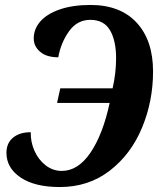

<svg xmlns="http://www.w3.org/2000/svg" viewBox="-20 -744 652 774"><path d="M6 -128Q6 -167 32.5 -189Q59 -211 104 -211Q103 -172 119 -136Q135 -100 164 -77.5Q193 -55 229 -55Q295 -55 345 -129Q395 -203 422 -329H210L223 -388H434Q448 -450 448 -509Q448 -580 423.5 -622Q399 -664 344 -664Q291 -664 258 -617.5Q225 -571 215 -513Q168 -513 142 -535Q116 -557 116 -589Q116 -627 142.5 -657.5Q169 -688 221 -706Q273 -724 345 -724Q465 -724 531 -652.5Q597 -581 597 -456Q597 -336 552.5 -229Q508 -122 422.5 -56Q337 10 221 10Q120 10 63 -28.5Q6 -67 6 -128Z"/></svg>

Font: Noto Serif Narrow
Style: Bold Italic
Weight: 700
Width: 4
Italic angle: -12°
Designer: Monotype Design Team
Foundry: Monotype Imaging Inc.
Version: Version 1.001